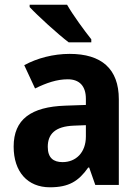

<svg xmlns="http://www.w3.org/2000/svg" viewBox="-20 -879 594 816"><path d="M265 -859H106V-849C139 -813 227 -733 272 -699H368V-712C340 -747 290 -815 265 -859ZM276 -650C207 -650 138 -632 83 -602L129 -503C178 -527 222 -542 268 -542C317 -542 345 -514 345 -459V-433L258 -430C112 -425 38 -372 38 -256C38 -149 97 -83 192 -83C273 -83 314 -109 355 -167H359L385 -93H485V-457C485 -587 411 -650 276 -650ZM294 -345 345 -347V-299C345 -230 302 -190 246 -190C207 -190 183 -208 183 -255C183 -308 213 -342 294 -345Z"/></svg>

Font: Noto Sans Kannada UI SemiCondensed
Style: Bold
Weight: 700
Width: 4
Designer: Jelle Bosma - Monotype Design Team
Foundry: Monotype Imaging Inc.
Version: Version 2.005